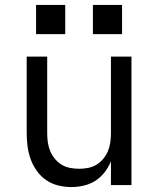

<svg xmlns="http://www.w3.org/2000/svg" viewBox="-20 -749 640 777"><path d="M268 8Q242 8 215.5 1.5Q189 -5 167 -20Q145 -35 129 -57.5Q113 -80 104 -105Q95 -130 91.5 -156.5Q88 -183 88 -210V-520H171V-210Q171 -192 173.5 -173.5Q176 -155 183 -138Q190 -121 202 -106.5Q214 -92 229.5 -82.5Q245 -73 263.5 -69.5Q282 -66 300 -66Q318 -66 336.5 -69.5Q355 -73 370.5 -82.5Q386 -92 398 -106.5Q410 -121 417 -138Q424 -155 426.5 -173.5Q429 -192 429 -210V-520H512V0H429V-96Q419 -72 403 -51.5Q387 -31 366 -17.5Q345 -4 319.5 2Q294 8 268 8ZM356 -611V-729H474V-611ZM126 -611V-729H244V-611Z"/></svg>

Font: Nova Nerd Font
Style: Regular
Weight: 400
Designer: Belleve Invis
Foundry: Belleve Invis
Version: Version 24.1.4; ttfautohint (v1.8.4);Nerd Fonts 3.1.1